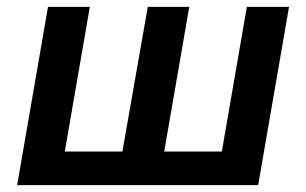

<svg xmlns="http://www.w3.org/2000/svg" viewBox="-20 -540 893 560"><path d="M627 -98H459L532 -520H411L337 -98H169L242 -520H120L30 0H733L823 -520H700Z"/></svg>

Font: Fixel Display SemiBold
Style: Italic
Weight: 600
Italic angle: -10°
Designer: AlfaBravo + MacPaw
Foundry: Kyrylo Tkachov, Marchela Mozhyna, Serhii Makarenko, Maria Weinstein, Zakhar Kryvoshyya
Version: Version 1.210;Glyphs 3.2 (3217)